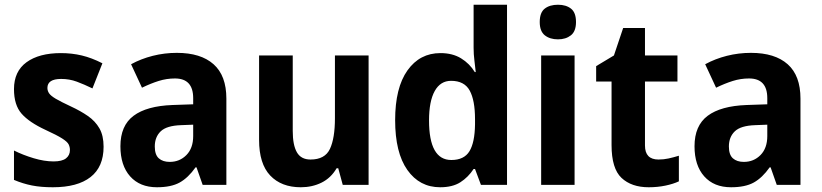

<svg xmlns="http://www.w3.org/2000/svg" viewBox="-20 -780 3466 810"><path d="M417 -161Q417 -76 362 -33Q307 10 203 10Q153 10 115 2.5Q77 -5 39 -21V-145Q77 -126 122 -112.5Q167 -99 206 -99Q242 -99 258.5 -112Q275 -125 275 -147Q275 -160 269.5 -171Q264 -182 242 -196Q220 -210 172 -232Q103 -264 71 -300.5Q39 -337 39 -404Q39 -479 92 -517.5Q145 -556 237 -556Q283 -556 325 -546Q367 -536 412 -513L370 -407Q335 -424 304 -435.5Q273 -447 238 -447Q180 -447 180 -409Q180 -397 187 -386.5Q194 -376 215 -363.5Q236 -351 279 -331Q320 -312 351 -290.5Q382 -269 399.5 -238.5Q417 -208 417 -161Z M726 -557Q827 -557 881 -509Q935 -461 935 -364V0H835L809 -74H805Q774 -30 738 -10Q702 10 642 10Q570 10 529 -36Q488 -82 488 -163Q488 -250 543.5 -291.5Q599 -333 708 -337L795 -340V-366Q795 -449 718 -449Q683 -449 649.5 -438.5Q616 -428 579 -410L533 -509Q575 -532 624.5 -544.5Q674 -557 726 -557ZM744 -252Q683 -250 658 -226Q633 -202 633 -162Q633 -127 650 -112Q667 -97 696 -97Q738 -97 766.5 -126Q795 -155 795 -206V-254Z M1535 -546V0H1426L1407 -70H1400Q1376 -29 1336.5 -9.5Q1297 10 1249 10Q1167 10 1120 -39.5Q1073 -89 1073 -190V-546H1215V-227Q1215 -168 1232.5 -137.5Q1250 -107 1290 -107Q1351 -107 1372 -152Q1393 -197 1393 -281V-546Z M1837 10Q1750 10 1698.5 -63Q1647 -136 1647 -273Q1647 -410 1699 -483Q1751 -556 1838 -556Q1889 -556 1925 -534Q1961 -512 1983 -476H1987Q1985 -497 1981.5 -524Q1978 -551 1978 -579V-760H2119V0H2009L1984 -67H1978Q1955 -32 1922 -11Q1889 10 1837 10ZM1884 -105Q1938 -105 1960.5 -142Q1983 -179 1984 -255V-277Q1984 -357 1961.5 -398Q1939 -439 1883 -439Q1838 -439 1814 -396Q1790 -353 1790 -272Q1790 -105 1884 -105Z M2334 -760Q2368 -760 2389 -743.5Q2410 -727 2410 -687Q2410 -648 2388.5 -631Q2367 -614 2334 -614Q2300 -614 2278.5 -631Q2257 -648 2257 -687Q2257 -727 2278 -743.5Q2299 -760 2334 -760ZM2404 -546V0H2263V-546Z M2758 -107Q2780 -107 2800.5 -111.5Q2821 -116 2844 -123V-15Q2821 -4 2787.5 3Q2754 10 2717 10Q2644 10 2602 -29.5Q2560 -69 2560 -168V-436H2495V-501L2570 -546L2609 -662H2701V-546H2838V-436H2701V-166Q2701 -107 2758 -107Z M3148 -557Q3249 -557 3303 -509Q3357 -461 3357 -364V0H3257L3231 -74H3227Q3196 -30 3160 -10Q3124 10 3064 10Q2992 10 2951 -36Q2910 -82 2910 -163Q2910 -250 2965.5 -291.5Q3021 -333 3130 -337L3217 -340V-366Q3217 -449 3140 -449Q3105 -449 3071.5 -438.5Q3038 -428 3001 -410L2955 -509Q2997 -532 3046.5 -544.5Q3096 -557 3148 -557ZM3166 -252Q3105 -250 3080 -226Q3055 -202 3055 -162Q3055 -127 3072 -112Q3089 -97 3118 -97Q3160 -97 3188.5 -126Q3217 -155 3217 -206V-254Z"/></svg>

Font: Noto Sans Gujarati UI SemiCondensed
Style: Bold
Weight: 700
Width: 4
Designer: Jelle Bosma - Monotype Design Team, Universal Thirst
Foundry: Monotype Imaging Inc.
Version: Version 2.106; ttfautohint (v1.8.4.7-5d5b)